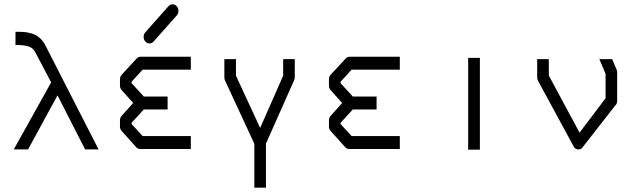

<svg xmlns="http://www.w3.org/2000/svg" viewBox="-20 -745 2956 893"><path d="M52 -536V-597H68.5Q85.5 -597 98.5 -595.5Q111.5 -594 129.8 -588.5Q148 -583 163.5 -569.8Q179 -556.5 190 -536L438.5 -50H376L247.5 -301.5L110.5 -50H44L218 -362L143 -504Q132 -524 109.8 -530Q87.5 -536 52 -536Z M867.5 -52H632Q621 -52 613 -61L546.5 -135Q538 -144.5 538 -156V-186Q538 -197.5 546.5 -207L599.5 -266L546.5 -325Q538 -334.5 538 -346V-377Q538 -388.5 546.5 -398L613 -470Q623 -481 632 -481H867.5V-421H643.5L592 -365V-358L649 -296H759.5V-236H649L592 -174V-168L643.5 -112H867.5ZM656 -552Q648 -560.5 648 -573Q648 -586 656 -595L763.5 -716Q772 -725 782.5 -725Q794 -725 802 -716Q810 -707 810 -694Q810 -681.5 802 -673L694.5 -552Q686.5 -543 675 -543Q664 -543 656 -552Z M1023.5 -470H1077.5V-393L1190 -150L1297 -393V-470H1351V-386Q1351 -379.5 1348 -372L1217 -77V128H1163V-76L1026 -372Q1023.5 -377 1023.5 -386Z M1839.5 -52H1604Q1593 -52 1585 -61L1518.5 -135Q1510 -144.5 1510 -156V-186Q1510 -197.5 1518.5 -207L1571.5 -266L1518.5 -325Q1510 -334.5 1510 -346V-377Q1510 -388.5 1518.5 -398L1585 -470Q1595 -481 1604 -481H1839.5V-421H1615.5L1564 -365V-358L1621 -296H1731.5V-236H1621L1564 -174V-168L1615.5 -112H1839.5Z M2157.5 -476H2212V-49H2157.5Z M2827 -470 2847.5 -422Q2850.5 -416 2850.5 -409V-276Q2850.5 -262.5 2842 -255L2689 -59Q2688.5 -58.5 2687 -56.8Q2685.5 -55 2684.5 -54Q2678.5 -50 2670.5 -50Q2655 -50 2648 -64L2482 -370Q2478.5 -377 2478.5 -386V-470H2532.5V-394L2675.5 -128L2796.5 -288V-402L2767.5 -470Z"/></svg>

Font: 3270 Nerd Font Mono SemCond
Style: Regular
Weight: 400
Monospace: yes
Version: Version 3.0.1;Nerd Fonts 3.1.1